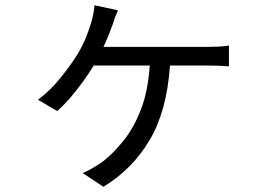

<svg xmlns="http://www.w3.org/2000/svg" viewBox="-20 -632 1040 733"><path d="M430.2 -592.8Q417.5 -564 411.1 -541Q404.3 -522.5 395 -499Q385.7 -475.6 375 -453.1H775.9Q792 -453.1 814 -454.1Q835.9 -455.1 854 -458V-378.9Q834.5 -380.4 812.7 -381.1Q791 -381.8 775.9 -381.8H628.9Q617.2 -209 551.5 -97.7Q485.8 13.7 375 81.1L295.9 28.8Q311.5 22.5 335.7 8.3Q359.9 -5.9 375 -17.1Q414.1 -48.3 452.1 -95.7Q490.2 -143.1 517.6 -212.9Q544.9 -282.7 551.8 -381.8H337.9Q318.8 -350.6 294.4 -317.1Q270 -283.7 244.9 -254.9Q219.7 -226.1 198.2 -208L125 -251Q171.4 -285.6 211.4 -335.4Q251.5 -385.3 275.9 -424.8Q295.4 -457 308.8 -490.5Q322.3 -523.9 330.1 -553.2Q337.9 -580.6 340.8 -611.8Z"/></svg>

Font: Source Han Sans CN
Style: Regular
Weight: 400
Designer: Ryoko NISHIZUKA  (kana, bopomofo & ideographs); Paul D. Hunt (Latin, Greek & Cyrillic); Sandoll Communications , Soo-you
Foundry: Adobe
Version: Version 2.004;hotconv 1.0.118;makeotfexe 2.5.65603